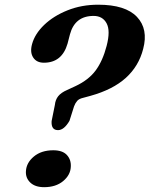

<svg xmlns="http://www.w3.org/2000/svg" viewBox="-20 -766 620 796"><path d="M207.5 -331Q209.5 -352 221.2 -367Q233 -382 258.5 -393L293 -409Q347.5 -434.5 376.8 -474.2Q406 -514 422 -575.5Q438.5 -638.5 422 -669.2Q405.5 -700 368 -700Q290.5 -700 270 -623.5L260 -585Q237 -506 162 -506Q131.5 -506 117.5 -527.8Q103.5 -549.5 113 -583.5Q124.5 -625.5 163.2 -662.8Q202 -700 260 -723.2Q318 -746.5 387 -746.5Q500 -746.5 547.8 -696Q595.5 -645.5 573.5 -563Q555.5 -492 501.8 -443.2Q448 -394.5 354.5 -368.5L325 -360.5Q307.5 -356.5 299.8 -347.5Q292 -338.5 287 -325L268 -265Q245.5 -226.5 220.5 -226.5Q191.5 -226.5 194 -264ZM163 10Q125.5 10 105.5 -9.2Q85.5 -28.5 87.5 -56.5Q89.5 -91.5 120.5 -117.2Q151.5 -143 201 -143Q239.5 -143 257.5 -123.2Q275.5 -103.5 273.5 -74Q272 -40.5 241.8 -15.2Q211.5 10 163 10Z"/></svg>

Font: Fraunces 9pt S000 SemiBold
Style: Italic
Weight: 600
Italic angle: -16°
Version: Version 1.000; ttfautohint (v1.8.3)